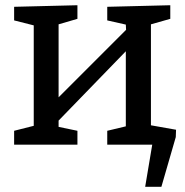

<svg xmlns="http://www.w3.org/2000/svg" viewBox="-20 -553 709 734"><path d="M557 -460V-74L653 -57L652 -29L597 161H535L562 0H390V-53L461 -70V-357L204 -92V-68L276 -53V0H34V-53L109 -72V-456L34 -475V-527L276 -533V-481L204 -460V-181L462 -439L461 -459L390 -475V-527L631 -533V-481Z"/></svg>

Font: Bitter Pro Medium
Style: Regular
Weight: 500
Designer: Sol Matas, and Bitter project Authors
Foundry: Sol Matas
Version: Version 1.010